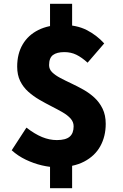

<svg xmlns="http://www.w3.org/2000/svg" viewBox="-20 -872 649 1017"><path d="M281 14Q245 14 202 4Q159 -6 117 -26Q75 -46 42 -76L120 -196Q164 -162 203 -146Q242 -130 281 -130Q328 -130 349 -148Q370 -166 370 -203Q370 -226 354 -244Q338 -262 311 -277.5Q284 -293 252.5 -309Q221 -325 189 -343.5Q157 -362 130 -386Q103 -410 87 -442.5Q71 -475 71 -519Q71 -587 100 -636.5Q129 -686 183 -713Q237 -740 311 -740Q386 -740 439 -713Q492 -686 532 -642L444 -540Q413 -568 384.5 -582Q356 -596 321 -596Q281 -596 260.5 -580.5Q240 -565 240 -527Q240 -505 256.5 -489Q273 -473 299.5 -459Q326 -445 358 -430Q390 -415 422 -397Q454 -379 480.5 -354.5Q507 -330 523.5 -296Q540 -262 540 -216Q540 -150 511.5 -98Q483 -46 425.5 -16Q368 14 281 14ZM245 125V-60H362V125ZM245 -685V-852H362V-685Z"/></svg>

Font: Noto Sans JP Thin Black
Style: Regular
Weight: 900
Version: Version 2.004-H2;hotconv 1.0.118;makeotfexe 2.5.65603